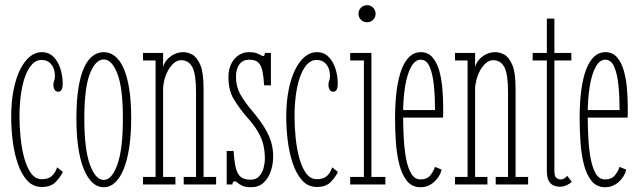

<svg xmlns="http://www.w3.org/2000/svg" viewBox="-20 -734 2548 764"><path d="M146.5 10Q111.5 10 88 -16Q64.5 -42 50.5 -83.8Q36.5 -125.5 30.5 -174Q24.5 -222.5 24.5 -267.5Q24.5 -328 34 -376Q43.5 -424 60.2 -457.5Q77 -491 99 -508.8Q121 -526.5 145.5 -526.5Q174.5 -526.5 193 -507.8Q211.5 -489 220.5 -460.2Q229.5 -431.5 229.5 -401Q229.5 -386 225.2 -377.5Q221 -369 211.5 -369Q202 -369 197.2 -377Q192.5 -385 192.5 -396.5Q192.5 -404.5 194 -408.5Q195.5 -412.5 197 -417.5Q198.5 -422.5 198.5 -432.5Q198.5 -460.5 184 -478Q169.5 -495.5 145.5 -495.5Q123 -495.5 106.5 -477Q90 -458.5 79 -427Q68 -395.5 62.8 -355Q57.5 -314.5 57.5 -270Q57.5 -229 62 -185.2Q66.5 -141.5 76.8 -104.2Q87 -67 104 -44Q121 -21 146.5 -21Q171.5 -21 185.5 -33Q199.5 -45 207.5 -68L230 -50Q222.5 -32.5 203 -11.2Q183.5 10 146.5 10Z M393 11Q367.5 11 347.2 -8Q327 -27 312.8 -62.8Q298.5 -98.5 291.2 -149.2Q284 -200 284 -263.5Q284 -333 292 -383Q300 -433 314.5 -464.8Q329 -496.5 349 -511.5Q369 -526.5 393 -526.5Q416.5 -526.5 436.2 -511.5Q456 -496.5 470.8 -464.8Q485.5 -433 493.8 -383Q502 -333 502 -263.5Q502 -200 494.5 -149.2Q487 -98.5 472.8 -62.8Q458.5 -27 438.2 -8Q418 11 393 11ZM393 -18Q425 -18 447 -79Q469 -140 469 -263.5Q469 -384.5 447 -441Q425 -497.5 393 -497.5Q360 -497.5 337.8 -441Q315.5 -384.5 315.5 -263.5Q315.5 -140 337.8 -79Q360 -18 393 -18Z M549 0V-30H599V-493.5H549V-523.5H629V-466.5Q632.5 -482 644 -495.8Q655.5 -509.5 672.8 -518Q690 -526.5 710 -526.5Q726.5 -526.5 745 -516.8Q763.5 -507 776.8 -476.5Q790 -446 790 -383.5V-30H840V0H711V-30H760V-370Q760 -438.5 745.5 -466.5Q731 -494.5 701 -494.5Q685.5 -494.5 672.2 -483.2Q659 -472 649.2 -454.2Q639.5 -436.5 634.2 -416.5Q629 -396.5 629 -379V-30H678V0Z M980 11Q956 11 943.8 5Q931.5 -1 925.5 -6.8Q919.5 -12.5 914 -12.5Q909 -12.5 907 -9Q905 -5.5 905 0H882V-133.5H909.5Q911.5 -99.5 915.8 -77.2Q920 -55 927.8 -42.2Q935.5 -29.5 947.8 -24.2Q960 -19 978 -19Q999 -19 1011.2 -32.5Q1023.5 -46 1028.8 -65.5Q1034 -85 1034 -103Q1034 -132.5 1027.8 -158.2Q1021.5 -184 1006.2 -210.2Q991 -236.5 963.5 -267Q933.5 -301.5 911.2 -337.8Q889 -374 889 -426.5Q889 -458.5 900.5 -480.8Q912 -503 930.5 -514.8Q949 -526.5 970 -526.5Q988.5 -526.5 999.5 -522.8Q1010.5 -519 1016.8 -515Q1023 -511 1027 -511Q1031 -511 1032.2 -514.2Q1033.5 -517.5 1034 -523.5H1058V-394.5H1031Q1029 -428.5 1024.8 -448.8Q1020.5 -469 1013 -479.2Q1005.5 -489.5 995.2 -493Q985 -496.5 971 -496.5Q947 -496.5 933 -478.5Q919 -460.5 919 -428.5Q919 -391 935 -361Q951 -331 984.5 -291.5Q1014 -256.5 1032.2 -226.8Q1050.5 -197 1058.8 -169.2Q1067 -141.5 1067 -112Q1067 -80 1057.2 -52Q1047.5 -24 1028.2 -6.5Q1009 11 980 11Z M1241 10Q1206 10 1182.5 -16Q1159 -42 1145 -83.8Q1131 -125.5 1125 -174Q1119 -222.5 1119 -267.5Q1119 -328 1128.5 -376Q1138 -424 1154.8 -457.5Q1171.5 -491 1193.5 -508.8Q1215.5 -526.5 1240 -526.5Q1269 -526.5 1287.5 -507.8Q1306 -489 1315 -460.2Q1324 -431.5 1324 -401Q1324 -386 1319.8 -377.5Q1315.5 -369 1306 -369Q1296.5 -369 1291.8 -377Q1287 -385 1287 -396.5Q1287 -404.5 1288.5 -408.5Q1290 -412.5 1291.5 -417.5Q1293 -422.5 1293 -432.5Q1293 -460.5 1278.5 -478Q1264 -495.5 1240 -495.5Q1217.5 -495.5 1201 -477Q1184.5 -458.5 1173.5 -427Q1162.5 -395.5 1157.2 -355Q1152 -314.5 1152 -270Q1152 -229 1156.5 -185.2Q1161 -141.5 1171.2 -104.2Q1181.5 -67 1198.5 -44Q1215.5 -21 1241 -21Q1266 -21 1280 -33Q1294 -45 1302 -68L1324.5 -50Q1317 -32.5 1297.5 -11.2Q1278 10 1241 10Z M1373.5 0V-30H1428V-493.5H1373.5V-523.5H1458V-30H1513.5V0ZM1441.5 -645.5Q1426.5 -645.5 1416.5 -655.2Q1406.5 -665 1406.5 -679Q1406.5 -693.5 1416.5 -703.5Q1426.5 -713.5 1441.5 -713.5Q1454.5 -713.5 1464.5 -703.5Q1474.5 -693.5 1474.5 -679Q1474.5 -665 1464.5 -655.2Q1454.5 -645.5 1441.5 -645.5Z M1653 11Q1619.5 11 1599.2 -14.2Q1579 -39.5 1568.8 -80.2Q1558.5 -121 1555.2 -169Q1552 -217 1552 -262.5Q1552 -325.5 1558.5 -374.8Q1565 -424 1578 -457.8Q1591 -491.5 1610 -509Q1629 -526.5 1654 -526.5Q1683 -526.5 1700.8 -506Q1718.5 -485.5 1727.8 -452.8Q1737 -420 1740.2 -381.8Q1743.5 -343.5 1743.5 -308Q1743.5 -297 1743.5 -286.5Q1743.5 -276 1743 -266H1577.5V-296H1711Q1711 -348 1706.5 -393.8Q1702 -439.5 1689.8 -468Q1677.5 -496.5 1654 -496.5Q1632 -496.5 1616.2 -468.5Q1600.5 -440.5 1592.2 -391.2Q1584 -342 1584 -278Q1584 -231.5 1586.5 -185.8Q1589 -140 1596 -102.5Q1603 -65 1616.8 -42.5Q1630.5 -20 1653 -20Q1679.5 -20 1693 -37.2Q1706.5 -54.5 1710.5 -70L1737.5 -59Q1730.5 -30.5 1707.2 -9.8Q1684 11 1653 11Z M1790.5 0V-30H1840.5V-493.5H1790.5V-523.5H1870.5V-466.5Q1874 -482 1885.5 -495.8Q1897 -509.5 1914.2 -518Q1931.5 -526.5 1951.5 -526.5Q1968 -526.5 1986.5 -516.8Q2005 -507 2018.2 -476.5Q2031.5 -446 2031.5 -383.5V-30H2081.5V0H1952.5V-30H2001.5V-370Q2001.5 -438.5 1987 -466.5Q1972.5 -494.5 1942.5 -494.5Q1927 -494.5 1913.8 -483.2Q1900.5 -472 1890.8 -454.2Q1881 -436.5 1875.8 -416.5Q1870.5 -396.5 1870.5 -379V-30H1919.5V0Z M2207 9Q2195 9 2183.2 4.2Q2171.5 -0.5 2163.8 -14Q2156 -27.5 2156 -54.5V-493.5H2099.5V-523.5H2156Q2156 -543.5 2156 -568Q2156 -592.5 2156 -616.8Q2156 -641 2156 -660H2186V-523.5H2253.5V-493.5H2186V-54.5Q2186 -33 2193.8 -26.5Q2201.5 -20 2209.5 -20Q2220 -20 2226.5 -24.8Q2233 -29.5 2237 -34.5L2255 -11Q2248.5 -3.5 2235.2 2.8Q2222 9 2207 9Z M2387.5 11Q2354 11 2333.8 -14.2Q2313.5 -39.5 2303.2 -80.2Q2293 -121 2289.8 -169Q2286.5 -217 2286.5 -262.5Q2286.5 -325.5 2293 -374.8Q2299.5 -424 2312.5 -457.8Q2325.5 -491.5 2344.5 -509Q2363.5 -526.5 2388.5 -526.5Q2417.5 -526.5 2435.2 -506Q2453 -485.5 2462.2 -452.8Q2471.5 -420 2474.8 -381.8Q2478 -343.5 2478 -308Q2478 -297 2478 -286.5Q2478 -276 2477.5 -266H2312V-296H2445.5Q2445.5 -348 2441 -393.8Q2436.5 -439.5 2424.2 -468Q2412 -496.5 2388.5 -496.5Q2366.5 -496.5 2350.8 -468.5Q2335 -440.5 2326.8 -391.2Q2318.5 -342 2318.5 -278Q2318.5 -231.5 2321 -185.8Q2323.5 -140 2330.5 -102.5Q2337.5 -65 2351.2 -42.5Q2365 -20 2387.5 -20Q2414 -20 2427.5 -37.2Q2441 -54.5 2445 -70L2472 -59Q2465 -30.5 2441.8 -9.8Q2418.5 11 2387.5 11Z"/></svg>

Font: Imbue Thin
Style: Regular
Weight: 100
Designer: Tyler Finck
Foundry: Etcetera Type Company
Version: Version 1.102